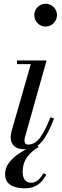

<svg xmlns="http://www.w3.org/2000/svg" viewBox="-20 -780 328 1016"><path d="M225 144Q218 158 204.5 175Q191 192 168.2 204.2Q145.5 216.5 110 216.5Q84.5 216.5 60.8 210Q37 203.5 22 187.2Q7 171 7 141Q7 111 24.5 85.8Q42 60.5 69 40.5Q96 20.5 125 6.5Q154 -7.5 177 -15L183.5 -1Q168 7.5 148.5 24Q129 40.5 114.5 66.5Q100 92.5 100 130Q100 159 112.5 173Q125 187 143 187Q168 187 184.2 170.8Q200.5 154.5 209.5 137ZM161.5 -700Q161.5 -725 179 -742.5Q196.5 -760 221 -760Q246 -760 263.8 -742.5Q281.5 -725 281.5 -700Q281.5 -675.5 263.8 -657.5Q246 -639.5 221 -639.5Q196.5 -639.5 179 -657.5Q161.5 -675.5 161.5 -700ZM266 -153Q233.5 -67 200 -28.5Q166.5 10 112 10Q73 10 54.8 -7.2Q36.5 -24.5 36.5 -53Q36.5 -68.5 41 -85L143 -440.5H70V-460H226.5L111.5 -52Q109.5 -45 109.5 -36Q109.5 -27.5 113.8 -21.2Q118 -15 129.5 -15Q163 -15 189.8 -48.8Q216.5 -82.5 247 -159.5Z"/></svg>

Font: Bodoni* 11pt
Style: Italic
Weight: 400
Italic angle: -13°
Version: Version 2.3